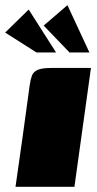

<svg xmlns="http://www.w3.org/2000/svg" viewBox="-48 -723 376 743"><path d="M12 0Q26 -98 40 -197Q54 -296 67 -394Q70 -415 75.5 -430Q81 -445 97.5 -452.5Q114 -460 150 -460H304L240 0ZM93 -520 -28 -597 63 -686 169 -520ZM221 -520 121 -624 213 -703 298 -520Z"/></svg>

Font: Genos Black
Style: Italic
Weight: 900
Italic angle: -8°
Version: Version 1.010